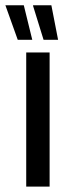

<svg xmlns="http://www.w3.org/2000/svg" viewBox="-52 -694 250 714"><path d="M45.5 0V-499H132.5V0ZM36.5 -674.5 68 -546H14L-32 -674.5ZM139 -674.5 164 -546H110L71 -672V-674.5Z"/></svg>

Font: Anek Latin Condensed Medium
Style: Regular
Weight: 500
Width: 3
Designer: Yesha Goshar
Foundry: Ek Type
Version: Version 1.003